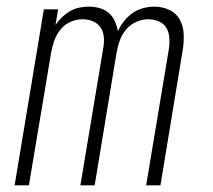

<svg xmlns="http://www.w3.org/2000/svg" viewBox="-20 -558 640 578"><path d="M24 0 112 -530H155L147 -483Q156 -496 167 -506.5Q178 -517 191 -524.5Q204 -532 218.5 -535Q233 -538 247 -538Q247 -538 247 -538Q247 -538 247 -538Q264 -538 280 -533.5Q296 -529 307.5 -519Q319 -509 325.5 -494.5Q332 -480 335 -464Q342 -480 353.5 -494.5Q365 -509 379.5 -519Q394 -529 411 -533.5Q428 -538 445 -538Q445 -538 445 -538Q445 -538 445 -538Q469 -538 490 -528Q511 -518 521.5 -498.5Q532 -479 533 -455Q534 -431 530 -407L463 0H420L489 -414Q491 -430 489.5 -446.5Q488 -463 480 -475.5Q472 -488 457 -494Q442 -500 426 -500Q408 -500 390 -492Q372 -484 359.5 -469Q347 -454 340.5 -436Q334 -418 331 -400L265 0H222L291 -414Q294 -430 292.5 -446.5Q291 -463 282.5 -475.5Q274 -488 259.5 -494Q245 -500 228 -500Q210 -500 192 -492Q174 -484 162 -469Q150 -454 143.5 -436Q137 -418 134 -400L67 0Z"/></svg>

Font: Iosevka Curly XLtEx
Style: Italic
Weight: 200
Width: 7
Italic angle: -9°
Monospace: yes
Designer: Belleve Invis
Foundry: Belleve Invis
Version: Version 11.1.0; ttfautohint (v1.8.3)